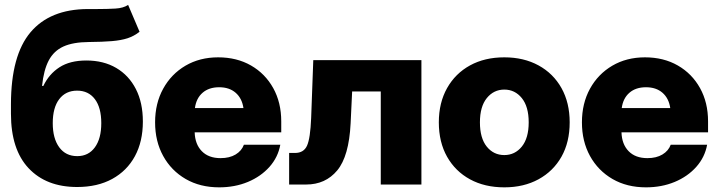

<svg xmlns="http://www.w3.org/2000/svg" viewBox="-20 -765 2979 796"><path d="M511.2 -744.6 558.6 -633.3Q535.6 -615.2 508.8 -606.4Q481.9 -597.7 443.8 -594.5Q405.8 -591.3 348.1 -590.8Q283.2 -590.3 243.2 -572.3Q203.1 -554.2 182.1 -514.4Q161.1 -474.6 154.3 -408.7H159.7Q183.1 -458 226.6 -486.1Q270 -514.2 337.9 -514.2Q409.2 -514.2 461.7 -483.4Q514.2 -452.6 543.2 -396Q572.3 -339.4 572.3 -261.2Q572.3 -178.2 539.3 -117.4Q506.3 -56.6 445.3 -23.2Q384.3 10.3 299.8 10.3Q171.9 10.3 98.6 -67.6Q25.4 -145.5 25.4 -293.5V-334Q25.9 -535.6 106.4 -631.1Q187 -726.6 342.8 -727.5Q353 -727.5 362.5 -727.5Q372.1 -727.5 380.9 -727.5Q425.8 -727.5 458.5 -729.5Q491.2 -731.4 511.2 -744.6ZM300.3 -117.7Q346.7 -117.7 373.3 -154.1Q399.9 -190.4 399.9 -254.4Q399.9 -318.8 373.3 -354Q346.7 -389.2 299.8 -389.2Q252.4 -389.2 225.6 -354Q198.7 -318.8 198.7 -254.4Q198.7 -190.9 225.6 -154.3Q252.4 -117.7 300.3 -117.7Z M888.7 11.7Q809.6 11.7 749.8 -22.9Q689.9 -57.6 656.5 -118.4Q623 -179.2 623 -257.8Q623 -336.4 656.5 -397.2Q689.9 -458 749 -492.7Q808.1 -527.3 884.3 -527.3Q961.9 -527.3 1020.8 -493.4Q1079.6 -459.5 1112.8 -399.7Q1146 -339.8 1146 -261.7V-216.3H787.1Q788.6 -167 816.7 -138.2Q844.7 -109.4 894.5 -109.4Q931.6 -109.4 956.8 -124.5Q981.9 -139.6 991.2 -165H1142.1Q1132.8 -113.3 1097.2 -73.2Q1061.5 -33.2 1007.6 -10.7Q953.6 11.7 888.7 11.7ZM788.1 -316.9H989.3Q983.4 -357.4 957 -380.4Q930.7 -403.3 888.7 -403.3Q846.2 -403.3 819.8 -380.4Q793.5 -357.4 788.1 -316.9Z M1178.7 0V-130.9H1203.1Q1239.3 -130.9 1252.9 -161.1Q1266.6 -191.4 1270 -275.9L1278.8 -515.6H1727.1V0H1558.6V-385.7H1439.9L1433.6 -253.4Q1426.8 -117.2 1378.2 -58.6Q1329.6 0 1249 0Z M2070.8 11.7Q1989.7 11.7 1928.7 -21.5Q1867.7 -54.7 1833.5 -115.2Q1799.3 -175.8 1799.3 -257.8Q1799.3 -338.9 1833.5 -399.7Q1867.7 -460.4 1928.7 -493.9Q1989.7 -527.3 2070.8 -527.3Q2151.4 -527.3 2212.6 -493.9Q2273.9 -460.4 2307.9 -399.7Q2341.8 -338.9 2341.8 -257.8Q2341.8 -175.8 2307.9 -115.5Q2273.9 -55.2 2212.6 -21.7Q2151.4 11.7 2070.8 11.7ZM2070.8 -122.1Q2114.7 -122.1 2143.3 -157.2Q2171.9 -192.4 2171.9 -257.8Q2171.9 -323.2 2143.3 -358.4Q2114.7 -393.6 2070.8 -393.6Q2026.9 -393.6 1998.3 -358.4Q1969.7 -323.2 1969.7 -257.8Q1969.7 -192.4 1998 -157.2Q2026.4 -122.1 2070.8 -122.1Z M2658.2 11.7Q2579.1 11.7 2519.3 -22.9Q2459.5 -57.6 2426 -118.4Q2392.6 -179.2 2392.6 -257.8Q2392.6 -336.4 2426 -397.2Q2459.5 -458 2518.6 -492.7Q2577.6 -527.3 2653.8 -527.3Q2731.4 -527.3 2790.3 -493.4Q2849.1 -459.5 2882.3 -399.7Q2915.5 -339.8 2915.5 -261.7V-216.3H2556.6Q2558.1 -167 2586.2 -138.2Q2614.3 -109.4 2664.1 -109.4Q2701.2 -109.4 2726.3 -124.5Q2751.5 -139.6 2760.7 -165H2911.6Q2902.3 -113.3 2866.7 -73.2Q2831.1 -33.2 2777.1 -10.7Q2723.1 11.7 2658.2 11.7ZM2557.6 -316.9H2758.8Q2752.9 -357.4 2726.6 -380.4Q2700.2 -403.3 2658.2 -403.3Q2615.7 -403.3 2589.4 -380.4Q2563 -357.4 2557.6 -316.9Z"/></svg>

Font: Inter Display ExtraBold
Style: Regular
Weight: 800
Designer: Rasmus Andersson
Foundry: rsms
Version: Version 4.000;git-a52131595